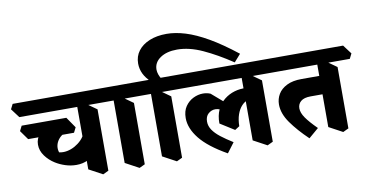

<svg xmlns="http://www.w3.org/2000/svg" viewBox="-149 -1261 3012 1573"><g transform="rotate(-10 1357.0 -474.0)"><path d="M394 -71Q347.2 -71 302.4 -85.4Q257.5 -99.8 221 -122.8Q174.5 -151.8 142.8 -195.2Q111 -238.8 111 -288.8Q111 -338.8 144.5 -376.1Q178 -413.5 230.8 -435.5L369.8 -354Q340.2 -347.8 318.2 -331.6Q296.2 -315.5 282.5 -293.4Q268.8 -271.2 265.6 -246.4Q262.5 -221.5 270.8 -197.2Q303 -190 337 -196.5Q371 -203 402.1 -220.4Q433.2 -237.8 457.4 -262.4Q481.5 -287 493 -315.5L561 -154Q532.2 -113.2 489.8 -92.1Q447.2 -71 394 -71ZM208.5 -334.2 177 -348H39.8L-14.5 -424L6.5 -465.8H378.2L439.8 -376L418.8 -334.2ZM595.5 42.8 481.8 -18.5V-589.8L537.5 -563.8L642 -489.5V20.8ZM0 -538 -56.2 -612.8 -35.2 -654.5H717L773.2 -579.8L752.2 -538Z M898.2 42.8 784.5 -18.5V-589.8L840.2 -563.8L944.8 -489.5V20.8ZM717 -538 660.8 -612.8 681.8 -654.5H1019.8L1076 -579.8L1055 -538Z M1113.8 -637.5Q1073.8 -674.8 1054.1 -715.2Q1034.5 -755.8 1034.5 -800.8Q1034.5 -861 1068.1 -905.6Q1101.8 -950.2 1162.6 -975.4Q1223.5 -1000.5 1305.2 -1000.5Q1377.5 -1000.5 1461 -975Q1544.5 -949.5 1645.6 -891.4Q1746.8 -833.2 1870.8 -735.5L1816 -673.2Q1690 -757 1578.9 -807.9Q1467.8 -858.8 1367.5 -858.8Q1281 -858.8 1227.5 -822.1Q1174 -785.5 1174 -725.8Q1174 -706.8 1181.5 -684.8Q1189 -662.8 1205.8 -637.5ZM1208.8 42.8 1095 -18.5V-589.8L1150.8 -563.8L1255.2 -489.5V20.8ZM1020 -538 963.8 -612.8 984.8 -654.5H1322.8L1379 -579.8L1358 -538Z M1631.2 51Q1479 -35 1409.9 -121.5Q1340.8 -208 1340.8 -293Q1340.8 -351.5 1367.1 -389.9Q1393.5 -428.2 1433.4 -447.8Q1473.2 -467.2 1514.2 -467.2Q1530.5 -467.2 1546.6 -464.1Q1562.8 -461 1576.5 -454.8L1726.8 -325.2L1695.2 -257.5L1668 -289.8Q1649.8 -306.8 1630.2 -314.8Q1610.8 -322.8 1592 -322.8Q1559.5 -322.8 1533.6 -300.1Q1507.8 -277.5 1507.8 -234.2Q1507.8 -197.8 1530 -164.8Q1552.2 -131.8 1593.5 -99.6Q1634.8 -67.5 1693 -31.2ZM1723.2 -127.5 1605 -201.8Q1604.5 -268 1627.2 -316.4Q1650 -364.8 1688.5 -395.5Q1727 -426.2 1774.2 -440.1Q1821.5 -454 1871 -450.5L1878.5 -355.5Q1843.5 -346.2 1817.2 -318.4Q1791 -290.5 1776.6 -248.4Q1762.2 -206.2 1761.5 -151.8ZM1963.2 42.8 1849.5 -18.5V-589.8L1905.2 -563.8L2009.8 -489.5V20.8ZM1323 -538 1266.8 -612.8 1287.8 -654.5H2084.8L2141 -579.8L2120 -538Z M2310.8 45.5Q2223.5 -37.8 2168 -116.1Q2112.5 -194.5 2112.5 -270Q2112.5 -316.5 2135.8 -355.9Q2159 -395.2 2207.8 -419.6Q2256.5 -444 2331 -444H2516.2L2524.8 -291H2379.5Q2324.8 -291 2298.1 -268.6Q2271.5 -246.2 2271.5 -210Q2271.5 -173.5 2301.2 -130.5Q2331 -87.5 2393.5 -25.5ZM2592.2 42.8 2478.5 -18.5V-589.8L2534.2 -563.8L2638.8 -489.5V20.8ZM2086 -538 2029.8 -612.8 2050.8 -654.5H2713.8L2770 -579.8L2749 -538Z"/></g></svg>

Font: Eczar
Style: Regular
Weight: 400
Designer: Vaibhav Singh
Foundry: Rosetta Type Foundry
Version: Version 2.000